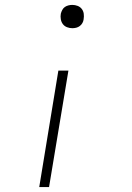

<svg xmlns="http://www.w3.org/2000/svg" viewBox="-20 -558 540 783"><path d="M275 -443Q264 -443 253.5 -447Q243 -451 236.5 -459.5Q230 -468 228 -479.5Q226 -491 228 -502Q230 -510 234 -517.5Q238 -525 244.5 -529.5Q251 -534 259 -536Q267 -538 275 -538Q286 -538 296.5 -534Q307 -530 313.5 -521.5Q320 -513 321.5 -502Q323 -491 321 -479Q320 -471 316 -464Q312 -457 305.5 -452Q299 -447 291 -445Q283 -443 275 -443ZM140 205 218 -270H259L180 205Z"/></svg>

Font: Iosevka Slab Extralight
Style: Italic
Weight: 200
Italic angle: -9°
Monospace: yes
Designer: Belleve Invis
Foundry: Belleve Invis
Version: Version 11.1.1; ttfautohint (v1.8.3)